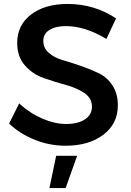

<svg xmlns="http://www.w3.org/2000/svg" viewBox="-20 -730 662 971"><path d="M518 -533Q411 -598 313 -598Q261 -598 230 -578.5Q199 -559 199 -523Q199 -487 227 -462.5Q255 -438 297 -426Q339 -414 388 -397Q437 -380 479 -360Q521 -340 548.5 -298.5Q576 -257 576 -197Q576 -104 502.5 -48.5Q429 7 312 7Q231 7 156 -23Q81 -53 26 -105L77 -207Q130 -158 193.5 -130.5Q257 -103 314 -103Q375 -103 410 -126.5Q445 -150 445 -191Q445 -234 406 -260Q367 -286 311.5 -301Q256 -316 200.5 -335.5Q145 -355 106 -399Q67 -443 67 -513Q67 -603 137 -656.5Q207 -710 322 -710Q457 -710 567 -637ZM264 58H370L312 221H230Z"/></svg>

Font: Montserrat-Arabic
Style: Regular
Weight: 400
Designer: Mohamed Gaber
Foundry: Kief Type Foundry
Version: Version 5.008;PS 005.008;hotconv 1.0.88;makeotf.lib2.5.64775